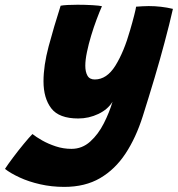

<svg xmlns="http://www.w3.org/2000/svg" viewBox="-154 -506 731 790"><path d="M110.5 263Q58.5 263 11.2 252.2Q-36 241.5 -73.2 224.2Q-110.5 207 -133.5 189Q-122 171 -100.2 142Q-78.5 113 -56 85.8Q-33.5 58.5 -20.5 45.5Q-5.5 57.5 19.5 71.8Q44.5 86 75.5 96.2Q106.5 106.5 140 106.5Q184 106.5 217.2 76.5Q250.5 46.5 273.2 1.5Q296 -43.5 309 -87.5Q290 -56 250.8 -37.2Q211.5 -18.5 168 -18.5Q89 -18.5 57 -60.2Q25 -102 25 -171.5Q25 -236 46.2 -315.5Q67.5 -395 95.5 -482.5Q105.5 -484.5 124.2 -485.5Q143 -486.5 165 -486.5Q196 -486.5 225.8 -484.8Q255.5 -483 265.5 -480.5Q255.5 -458 243.5 -426Q231.5 -394 221 -359.2Q210.5 -324.5 203.8 -292Q197 -259.5 197 -235.5Q197 -210.5 205.8 -194.8Q214.5 -179 236 -179Q285.5 -179 321 -236.2Q356.5 -293.5 381.5 -382.5Q391.5 -416.5 398.2 -443.2Q405 -470 406 -478.5Q419.5 -479.5 432.2 -480.2Q445 -481 457.5 -481Q509 -481 557.5 -469.5Q544 -409.5 523 -331Q505 -263 481.8 -185Q458.5 -107 433.5 -28Q405.5 60.5 362.5 125.8Q319.5 191 257.8 227Q196 263 110.5 263Z"/></svg>

Font: Grandstander ExtraBold
Style: Italic
Weight: 800
Italic angle: -15°
Designer: Tyler Finck
Foundry: Etcetera Type Co
Version: Version 1.200; ttfautohint (v1.8.3)